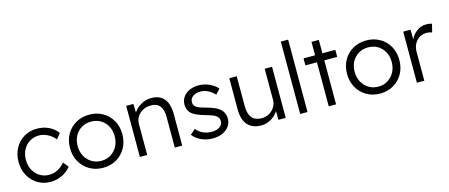

<svg xmlns="http://www.w3.org/2000/svg" viewBox="-48 -1313 4433 1896"><g transform="rotate(-15 2169.0 -365.0)"><path d="M293 10Q219 10 161 -25.5Q103 -61 69.5 -122.5Q36 -184 36 -262Q36 -340 69.5 -401.5Q103 -463 161.5 -498Q220 -533 294 -533Q361 -533 416 -506.5Q471 -480 504 -433L460 -379Q431 -417 386.5 -440Q342 -463 297 -463Q244 -463 201.5 -437Q159 -411 135 -365.5Q111 -320 111 -262Q111 -204 135.5 -158.5Q160 -113 202 -87Q244 -61 296 -61Q390 -61 458 -143L502 -89Q468 -44 411 -17Q354 10 293 10Z M830 10Q753 10 692 -25.5Q631 -61 596.5 -122.5Q562 -184 562 -263Q562 -341 596.5 -402Q631 -463 692 -498Q753 -533 830 -533Q907 -533 967.5 -498Q1028 -463 1062.5 -402Q1097 -341 1097 -263Q1097 -184 1062.5 -122.5Q1028 -61 967.5 -25.5Q907 10 830 10ZM830 -61Q885 -61 927.5 -87.5Q970 -114 994.5 -159.5Q1019 -205 1019 -263Q1019 -321 994.5 -366Q970 -411 927.5 -436.5Q885 -462 830 -462Q775 -462 732 -436.5Q689 -411 664.5 -366Q640 -321 640 -263Q640 -205 664.5 -159.5Q689 -114 732 -87.5Q775 -61 830 -61Z M1206 0V-522H1280L1282 -433Q1306 -475 1356.5 -504Q1407 -533 1463 -533Q1550 -533 1594.5 -480Q1639 -427 1639 -317V0H1563V-313Q1563 -466 1439 -463Q1394 -463 1358 -443Q1322 -423 1301.5 -390Q1281 -357 1281 -318V0Z M1953 10Q1886 10 1833 -15Q1780 -40 1749 -81L1802 -127Q1859 -56 1959 -56Q2008 -56 2039 -78Q2070 -100 2070 -137Q2070 -170 2041 -192Q2028 -201 2004 -210.5Q1980 -220 1946 -229Q1890 -245 1853 -261.5Q1816 -278 1795 -300Q1765 -334 1765 -385Q1765 -428 1788.5 -461.5Q1812 -495 1853.5 -514Q1895 -533 1947 -533Q2003 -533 2055 -510Q2107 -487 2140 -449L2094 -399Q2065 -430 2028 -449.5Q1991 -469 1951 -469Q1902 -469 1872 -447Q1842 -425 1842 -388Q1842 -359 1865 -340Q1879 -328 1904.5 -319Q1930 -310 1968 -300Q2012 -288 2042.5 -275Q2073 -262 2093 -246Q2143 -208 2143 -141Q2143 -97 2118.5 -63Q2094 -29 2051 -9.5Q2008 10 1953 10Z M2446 10Q2356 10 2308 -44.5Q2260 -99 2260 -203V-522H2336V-218Q2336 -58 2467 -58Q2511 -58 2546 -78Q2581 -98 2601.5 -131.5Q2622 -165 2622 -205V-522H2697V0H2623L2621 -90Q2597 -47 2548.5 -18.5Q2500 10 2446 10Z M2845 0V-740H2920V0Z M3137 0V-450H3019V-522H3137V-659H3212V-522H3344V-450H3212V0Z M3662 10Q3585 10 3524 -25.5Q3463 -61 3428.5 -122.5Q3394 -184 3394 -263Q3394 -341 3428.5 -402Q3463 -463 3524 -498Q3585 -533 3662 -533Q3739 -533 3799.5 -498Q3860 -463 3894.5 -402Q3929 -341 3929 -263Q3929 -184 3894.5 -122.5Q3860 -61 3799.5 -25.5Q3739 10 3662 10ZM3662 -61Q3717 -61 3759.5 -87.5Q3802 -114 3826.5 -159.5Q3851 -205 3851 -263Q3851 -321 3826.5 -366Q3802 -411 3759.5 -436.5Q3717 -462 3662 -462Q3607 -462 3564 -436.5Q3521 -411 3496.5 -366Q3472 -321 3472 -263Q3472 -205 3496.5 -159.5Q3521 -114 3564 -87.5Q3607 -61 3662 -61Z M4038 0V-522H4113L4114 -422Q4135 -469 4178 -501Q4221 -533 4276 -533Q4293 -533 4308 -530.5Q4323 -528 4333 -524L4312 -440Q4286 -451 4260 -451Q4215 -451 4182 -430Q4149 -409 4131.5 -373.5Q4114 -338 4114 -296V0Z"/></g></svg>

Font: Lexend Light
Style: Regular
Weight: 300
Designer: Bonnie Shaver-Troup, Thomas Jockin
Foundry: Lexend
Version: Version 1.007; ttfautohint (v1.8.3)